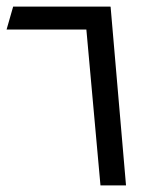

<svg xmlns="http://www.w3.org/2000/svg" viewBox="-20 -564 452 584"><path d="M20 -543.9H314.9L316.4 -543.5L363.3 0H285.6L242.7 -474.1H0Z"/></svg>

Font: Gasq
Style: Regular
Weight: 400
Designer: Husham Jawad
Version: Version 1.00;December 29, 2020;FontCreator 13.0.0.2683 32-bi